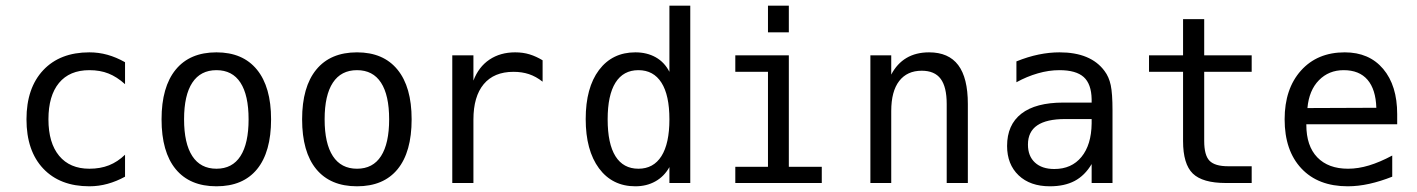

<svg xmlns="http://www.w3.org/2000/svg" viewBox="-20 -651 5040 683"><path d="M424.8 -22.5Q394.5 -5.9 362.8 2.9Q331.1 11.7 297.9 11.7Q193.4 11.7 133.8 -51.3Q74.2 -114.3 74.2 -226.6Q74.2 -337.9 133.8 -401.4Q193.4 -464.8 297.9 -464.8Q331.1 -464.8 362.3 -456.1Q393.6 -447.3 424.8 -429.7V-351.6Q395.5 -377.9 365.7 -389.6Q335.9 -401.4 297.9 -401.4Q227.5 -401.4 189.9 -356Q152.3 -310.5 152.3 -226.6Q152.3 -142.6 190.4 -96.7Q228.5 -50.8 297.9 -50.8Q336.9 -50.8 367.7 -63Q398.4 -75.2 424.8 -100.6Z M750 -401.4Q693.4 -401.4 664.1 -356.9Q634.8 -312.5 634.8 -226.6Q634.8 -140.6 664.1 -95.7Q693.4 -50.8 750 -50.8Q806.6 -50.8 835.4 -95.7Q864.3 -140.6 864.3 -226.6Q864.3 -312.5 835.4 -356.9Q806.6 -401.4 750 -401.4ZM750 -464.8Q843.8 -464.8 894 -403.3Q944.3 -341.8 944.3 -226.6Q944.3 -110.4 894.5 -49.3Q844.7 11.7 750 11.7Q655.3 11.7 605 -49.3Q554.7 -110.4 554.7 -226.6Q554.7 -341.8 605 -403.3Q655.3 -464.8 750 -464.8Z M1250 -401.4Q1193.4 -401.4 1164.1 -356.9Q1134.8 -312.5 1134.8 -226.6Q1134.8 -140.6 1164.1 -95.7Q1193.4 -50.8 1250 -50.8Q1306.6 -50.8 1335.4 -95.7Q1364.3 -140.6 1364.3 -226.6Q1364.3 -312.5 1335.4 -356.9Q1306.6 -401.4 1250 -401.4ZM1250 -464.8Q1343.8 -464.8 1394 -403.3Q1444.3 -341.8 1444.3 -226.6Q1444.3 -110.4 1394.5 -49.3Q1344.7 11.7 1250 11.7Q1155.3 11.7 1105 -49.3Q1054.7 -110.4 1054.7 -226.6Q1054.7 -341.8 1105 -403.3Q1155.3 -464.8 1250 -464.8Z M1910.2 -360.4Q1886.7 -378.9 1861.8 -387.2Q1836.9 -395.5 1806.6 -395.5Q1737.3 -395.5 1700.7 -351.6Q1664.1 -307.6 1664.1 -225.6V0H1588.9V-454.1H1664.1V-364.3Q1682.6 -413.1 1721.2 -439Q1759.8 -464.8 1812.5 -464.8Q1840.8 -464.8 1864.3 -457.5Q1887.7 -450.2 1910.2 -436.5Z M2361.3 -395.5V-630.9H2435.5V0H2361.3V-56.6Q2342.8 -23.4 2311.5 -5.9Q2280.3 11.7 2240.2 11.7Q2158.2 11.7 2110.8 -52.2Q2063.5 -116.2 2063.5 -227.5Q2063.5 -338.9 2110.8 -401.9Q2158.2 -464.8 2240.2 -464.8Q2281.2 -464.8 2312.5 -447.3Q2343.8 -429.7 2361.3 -395.5ZM2141.6 -226.6Q2141.6 -139.6 2169.4 -95.2Q2197.3 -50.8 2251 -50.8Q2304.7 -50.8 2333 -95.7Q2361.3 -140.6 2361.3 -226.6Q2361.3 -312.5 2333 -356.9Q2304.7 -401.4 2251 -401.4Q2197.3 -401.4 2169.4 -356.9Q2141.6 -312.5 2141.6 -226.6Z M2711.9 -630.9H2786.1V-536.1H2711.9ZM2595.7 -454.1H2786.1V-57.6H2903.3V0H2595.7V-57.6H2711.9V-395.5H2595.7Z M3422.9 -281.2V0H3347.7V-281.2Q3347.7 -341.8 3326.2 -370.6Q3304.7 -399.4 3258.8 -399.4Q3207 -399.4 3178.7 -362.8Q3150.4 -326.2 3150.4 -255.9V0H3076.2V-454.1H3150.4V-385.7Q3170.9 -424.8 3204.6 -444.8Q3238.3 -464.8 3285.2 -464.8Q3354.5 -464.8 3388.7 -419.4Q3422.9 -374 3422.9 -281.2Z M3768.6 -227.5Q3703.1 -227.5 3669.9 -205.1Q3636.7 -182.6 3636.7 -136.7Q3636.7 -95.7 3661.6 -72.8Q3686.5 -49.8 3730.5 -49.8Q3792 -49.8 3827.1 -92.8Q3862.3 -135.7 3863.3 -211.9V-227.5ZM3937.5 -258.8V0H3863.3V-67.4Q3838.9 -26.4 3802.7 -7.3Q3766.6 11.7 3714.8 11.7Q3644.5 11.7 3603.5 -27.3Q3562.5 -66.4 3562.5 -131.8Q3562.5 -207 3613.3 -246.6Q3664.1 -286.1 3762.7 -286.1H3863.3V-297.9Q3862.3 -352.5 3835 -377Q3807.6 -401.4 3749 -401.4Q3710.9 -401.4 3671.9 -390.1Q3632.8 -378.9 3595.7 -358.4V-432.6Q3636.7 -449.2 3674.8 -457Q3712.9 -464.8 3749 -464.8Q3804.7 -464.8 3844.7 -448.2Q3884.8 -431.6 3909.2 -398.4Q3924.8 -377.9 3931.2 -348.1Q3937.5 -318.4 3937.5 -258.8Z M4263.7 -583V-454.1H4432.6V-395.5H4263.7V-149.4Q4263.7 -98.6 4282.7 -79.1Q4301.8 -59.6 4348.6 -59.6H4432.6V0H4340.8Q4257.8 0 4223.1 -33.7Q4188.5 -67.4 4188.5 -149.4V-395.5H4067.4V-454.1H4188.5V-583Z M4950.2 -245.1V-209H4627V-207Q4627 -131.8 4666 -91.3Q4705.1 -50.8 4775.4 -50.8Q4811.5 -50.8 4850.1 -62.5Q4888.7 -74.2 4932.6 -97.7V-22.5Q4890.6 -5.9 4851.1 2.9Q4811.5 11.7 4774.4 11.7Q4668.9 11.7 4609.4 -51.8Q4549.8 -115.2 4549.8 -226.6Q4549.8 -335 4607.9 -399.9Q4666 -464.8 4763.7 -464.8Q4850.6 -464.8 4900.4 -405.8Q4950.2 -346.7 4950.2 -245.1ZM4876 -267.6Q4874 -333 4844.7 -367.2Q4815.4 -401.4 4759.8 -401.4Q4707 -401.4 4671.9 -365.7Q4636.7 -330.1 4630.9 -266.6Z"/></svg>

Font: BabelStone Irk Bitig
Style: Regular
Weight: 400
Designer: Andrew West
Foundry: BabelStone
Version: Version 1.03 June 7, 2023